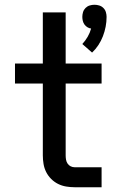

<svg xmlns="http://www.w3.org/2000/svg" viewBox="-20 -787 490 807"><path d="M367 -566 326 -602Q339 -616 348.5 -632.5Q358 -649 363 -667Q355 -668 347.5 -672.5Q340 -677 335 -684Q330 -691 328 -699.5Q326 -708 326 -716Q326 -726 329 -736Q332 -746 339.5 -753.5Q347 -761 357 -764Q367 -767 377 -767Q387 -767 397 -764Q407 -761 414.5 -753.5Q422 -746 425 -736Q428 -726 428 -716Q428 -695 424 -674.5Q420 -654 412.5 -634.5Q405 -615 393.5 -597.5Q382 -580 367 -566ZM294 0Q276 0 258 -3Q240 -6 224 -14Q208 -22 195 -35Q182 -48 174 -64Q166 -80 163 -98Q160 -116 160 -134V-436H43V-520H160V-735H256V-520H407V-436H256V-134Q256 -125 257.5 -116Q259 -107 264 -99.5Q269 -92 277 -88Q285 -84 294 -84H407V0Z"/></svg>

Font: Iosevka Aile Medium
Style: Regular
Weight: 500
Designer: Belleve Invis
Foundry: Belleve Invis
Version: Version 27.3.5; ttfautohint (v1.8.4)